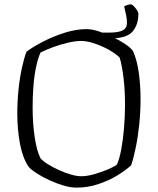

<svg xmlns="http://www.w3.org/2000/svg" viewBox="-20 -857 722 877"><path d="M329 0Q303 0 270.5 -9.5Q238 -19 205.5 -34Q173 -49 147.5 -65.5Q122 -82 110 -96Q83 -137 71 -201.5Q59 -266 59 -339Q59 -393 64.5 -447Q70 -501 80 -546.5Q90 -592 101 -621Q129 -642 175 -666Q221 -690 274 -707Q327 -724 375 -724Q399 -724 430.5 -714Q462 -704 494 -688.5Q526 -673 551.5 -656Q577 -639 588 -623Q607 -579 614.5 -521Q622 -463 622 -406Q622 -346 616 -288.5Q610 -231 600 -182.5Q590 -134 579 -102Q554 -79 515.5 -55.5Q477 -32 429 -16Q381 0 329 0ZM351 -52Q378 -52 411 -61.5Q444 -71 472.5 -83Q501 -95 514 -105Q526 -132 534 -175.5Q542 -219 546.5 -272Q551 -325 551 -381Q551 -443 544.5 -499Q538 -555 527 -593Q519 -603 499.5 -616Q480 -629 454 -641.5Q428 -654 400.5 -662Q373 -670 350 -670Q325 -670 290.5 -662Q256 -654 222 -641.5Q188 -629 165 -617Q153 -590 144.5 -549.5Q136 -509 132.5 -461.5Q129 -414 129 -367Q129 -294 138.5 -230.5Q148 -167 165 -134Q176 -121 198.5 -107Q221 -93 248.5 -80.5Q276 -68 303 -60Q330 -52 351 -52ZM448 -688V-708H476Q522 -708 541 -718.5Q560 -729 560 -752Q560 -769 556 -788Q552 -807 547 -828Q565 -837 578 -837Q583 -837 591 -829Q599 -821 605.5 -811Q612 -801 612 -793Q612 -744 585.5 -713Q559 -682 488 -682Q466 -682 448 -688Z"/></svg>

Font: Texturina 72pt ExtraLight
Style: Regular
Weight: 200
Designer: Guillermo Torres Carreño
Foundry: Omnibus-Type
Version: Version 1.002; ttfautohint (v1.8.3)